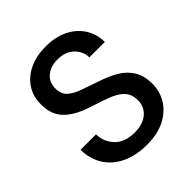

<svg xmlns="http://www.w3.org/2000/svg" viewBox="-198 -842 984 984"><g transform="rotate(-45 294.0 -350.0)"><path d="M302 12Q225 12 167 -15Q109 -42 76.5 -92Q44 -142 43 -211H155Q156 -155 194 -116Q232 -77 301 -77Q362 -77 396.5 -106.5Q431 -136 431 -182Q431 -219 414.5 -242Q398 -265 369.5 -280Q341 -295 304 -307Q267 -319 226 -333Q145 -360 104.5 -403Q64 -446 64 -516Q63 -575 91.5 -619Q120 -663 171.5 -687.5Q223 -712 292 -712Q360 -712 411.5 -687Q463 -662 492 -617.5Q521 -573 522 -514H410Q410 -541 396 -565.5Q382 -590 355 -606Q328 -622 289 -622Q239 -623 206.5 -597Q174 -571 174 -525Q174 -484 198 -462Q222 -440 264 -425.5Q306 -411 360 -392Q412 -375 453 -351Q494 -327 518.5 -288Q543 -249 543 -189Q543 -136 516 -90.5Q489 -45 435 -16.5Q381 12 302 12Z"/></g></svg>

Font: DeepMind Sans Medium
Style: Regular
Weight: 500
Designer: Jonny Pinhorn / Modifications: Colophon Foundry
Foundry: Colophon Foundry
Version: Version 1.002; ttfautohint (v1.8.2)